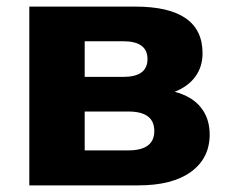

<svg xmlns="http://www.w3.org/2000/svg" viewBox="-20 -559 686 579"><path d="M68.4 -539.1H387.7Q590.8 -539.1 590.8 -398.4Q590.8 -357.4 568.8 -327.6Q546.9 -297.9 506.8 -282.2Q558.6 -268.6 585.4 -235.4Q612.3 -202.1 612.3 -153.3Q612.3 -82 556.2 -41Q500 0 397.5 0H68.4ZM367.2 -105.5Q445.3 -105.5 445.3 -164.1Q445.3 -222.7 367.2 -222.7H235.4V-105.5ZM351.6 -327.1Q424.8 -327.1 424.8 -380.9Q424.8 -434.6 351.6 -434.6H235.4V-327.1Z"/></svg>

Font: Min Sans Black
Style: Regular
Weight: 900
Designer: Jinseong-Kim, NotoSansCJK, Nunito
Foundry: Jinseong-Kim
Version: Version 1.000